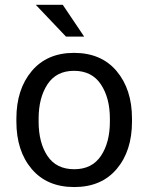

<svg xmlns="http://www.w3.org/2000/svg" viewBox="-20 -754 606 784"><path d="M46.9 -269.5Q46.9 -389.2 109.4 -463.6Q171.9 -538.1 282.2 -538.1Q393.6 -538.1 456.3 -463.6Q519 -389.2 519 -269.5V-257.8Q519 -137.7 456.5 -64Q394 9.8 283.2 9.8Q171.9 9.8 109.4 -64Q46.9 -137.7 46.9 -257.8ZM137.7 -257.8Q137.7 -171.4 173.8 -117.2Q210 -63 283.2 -63Q355.5 -63 392.1 -117.4Q428.7 -171.9 428.7 -257.8V-269.5Q428.7 -354.5 391.8 -409.7Q355 -464.8 282.2 -464.8Q210 -464.8 173.8 -409.7Q137.7 -354.5 137.7 -269.5ZM323.7 -604.5H249.5L126 -734.4H236.3Z"/></svg>

Font: Roboto Web
Style: Regular
Weight: 400
Designer: Google
Version: Version 1.200310; 2013